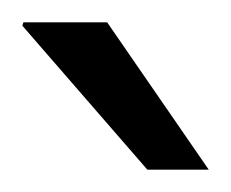

<svg xmlns="http://www.w3.org/2000/svg" viewBox="-20 -743 207 172"><path d="M167 -591H112L0 -720L1 -723H76Z"/></svg>

Font: Archivo SemiBold ExtraLight
Style: Regular
Weight: 250
Version: Version 2.001